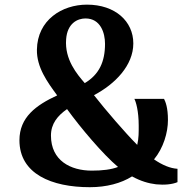

<svg xmlns="http://www.w3.org/2000/svg" viewBox="-20 -780 812 815"><path d="M62.5 -184.6C62.5 -41.5 199.7 14.6 361.3 14.6C432.1 14.6 494.1 -2 540.5 -31.2C578.1 -10.7 610.4 -1.5 642.6 2.4C677.2 5.9 710.9 2.9 733.4 -6.8V-63.5C702.6 -65.4 669.4 -79.1 633.8 -103.5C673.8 -151.9 692.9 -217.3 692.9 -270.5C692.9 -323.7 682.6 -347.7 676.3 -360.4H550.3C556.6 -349.1 568.8 -310.1 568.8 -246.1C568.8 -221.7 569.3 -192.4 562.5 -165L559.6 -168C513.7 -213.9 427.2 -314 378.9 -376C468.8 -423.3 545.9 -502.4 545.9 -595.7C545.9 -689.5 469.2 -760.3 349.1 -760.3C243.2 -760.3 138.7 -695.3 136.7 -569.3C135.3 -494.6 180.7 -432.1 222.7 -375C132.8 -333.5 62.5 -282.2 62.5 -184.6ZM339.8 -427.2C307.6 -464.4 253.9 -526.9 260.7 -613.3C265.6 -681.6 309.6 -701.7 342.8 -701.7C407.2 -701.7 425.8 -639.6 425.8 -594.2C425.8 -517.1 400.4 -463.4 339.8 -427.2ZM196.3 -204.6C196.3 -254.9 224.6 -289.1 264.6 -316.9C321.8 -237.8 417 -125 481 -71.3C451.7 -60.1 414.1 -55.7 369.6 -55.7C279.8 -55.7 196.3 -98.1 196.3 -204.6Z"/></svg>

Font: Merriweather
Style: Bold
Weight: 700
Designer: Eben Sorkin ( eben@eyebytes.com )
Foundry: Sorkin Type Co.
Version: Version 1.003